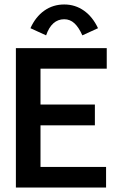

<svg xmlns="http://www.w3.org/2000/svg" viewBox="-20 -838 540 858"><path d="M51 0V-623H457V-531H161V-371H404V-278H161V-92H454V0ZM186 -680 116 -712Q139 -763 178 -790.5Q217 -818 267 -818Q316 -818 355 -790.5Q394 -763 418 -712L348 -680Q332 -716 312.5 -734Q293 -752 267 -752Q211 -752 186 -680Z"/></svg>

Font: Ligconsolata
Style: Bold
Weight: 700
Monospace: yes
Designer: Raph Levien, Cyreal, Brenton Simpson
Foundry: Raph Levien, Cyreal, Google
Version: Version 3.001; ttfautohint (v1.8.2.53-6de2)